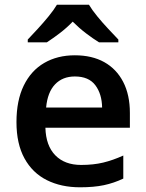

<svg xmlns="http://www.w3.org/2000/svg" viewBox="-20 -786 619 816"><path d="M298 -551Q371 -551 423 -522Q475 -493 503.5 -438Q532 -383 532 -306V-243H173Q175 -167 215 -126Q255 -85 325 -85Q377 -85 418.5 -95Q460 -105 504 -125V-27Q464 -8 421.5 1Q379 10 320 10Q240 10 179 -20.5Q118 -51 84 -113Q50 -175 50 -267Q50 -359 81 -422.5Q112 -486 168 -518.5Q224 -551 298 -551ZM298 -461Q246 -461 214 -427.5Q182 -394 176 -329H414Q413 -387 385 -424Q357 -461 298 -461ZM358 -766Q371 -744 393.5 -716.5Q416 -689 440.5 -663Q465 -637 483 -618V-606H401Q375 -622 345.5 -644.5Q316 -667 289 -694Q263 -667 234 -645Q205 -623 179 -606H98V-618Q117 -638 140.5 -663.5Q164 -689 186.5 -716.5Q209 -744 222 -766Z"/></svg>

Font: Noto Sans Sundanese SemiBold
Style: Regular
Weight: 600
Version: Version 2.003